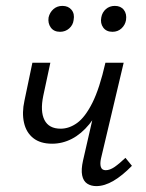

<svg xmlns="http://www.w3.org/2000/svg" viewBox="-20 -627 496 652"><path d="M157 -139Q117 -139 93 -158Q69 -177 61.5 -210.5Q54 -244 63 -285L90 -414H151L127 -302Q116 -249 131 -219.5Q146 -190 186 -190Q215 -190 242 -209.5Q269 -229 293.5 -277.5Q318 -326 338 -414H370Q355 -343 333 -291Q311 -239 283.5 -205.5Q256 -172 224 -155.5Q192 -139 157 -139ZM307 5Q289 5 276 -3.5Q263 -12 259 -31.5Q255 -51 262 -82L338 -414H400L323 -89Q319 -71 322.5 -60Q326 -49 339 -49Q353 -49 369 -60Q385 -71 406 -91L428 -64Q396 -31 365.5 -13Q335 5 307 5ZM184 -519Q163 -519 152.5 -533.5Q142 -548 145 -568Q149 -585 161.5 -596Q174 -607 192 -607Q212 -607 223 -593.5Q234 -580 230 -559Q228 -542 215 -530.5Q202 -519 184 -519ZM362 -519Q341 -519 330.5 -533.5Q320 -548 324 -568Q327 -585 339.5 -596Q352 -607 370 -607Q390 -607 400.5 -593.5Q411 -580 408 -559Q405 -542 392.5 -530.5Q380 -519 362 -519Z"/></svg>

Font: Ysabeau Infant
Style: Italic
Weight: 400
Italic angle: -12°
Designer: Christian Thalmann (Catharsis Fonts)
Version: Version 2.001;gftools[0.9.30]; featfreeze: ss01,ss02,lnum